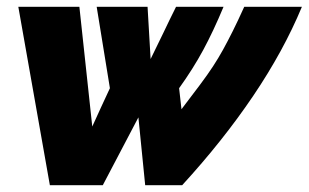

<svg xmlns="http://www.w3.org/2000/svg" viewBox="-20 -546 910 566"><path d="M34 -526H214L252 -173Q265 -202 278 -230Q291 -258 304 -286L265 -526H415L424 -372Q443 -410 461.5 -449Q480 -488 499 -526H639Q609 -454 579 -398.5Q549 -343 508 -286L515 -224Q547 -266 569.5 -296Q592 -326 608 -350.5Q624 -375 637.5 -399.5Q651 -424 666 -454Q681 -484 700 -526H870Q816 -396 726.5 -263.5Q637 -131 517 0H408L388 -200Q362 -150 335.5 -100Q309 -50 283 0H127Z"/></svg>

Font: Raleway Black
Style: Italic
Weight: 900
Italic angle: -12°
Designer: Matt McInerney, Pablo Impallari, Rodrigo Fuenzalida
Foundry: Matt McInerney, Pablo Impallari, Rodrigo Fuenzalida
Version: Version 4.101;RELEASE